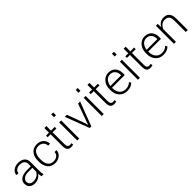

<svg xmlns="http://www.w3.org/2000/svg" viewBox="397 -2362 3971 3971"><g transform="rotate(-45 2382.5 -376.5)"><path d="M411.6 0Q405.8 -27.3 403.3 -45.9Q400.9 -64.5 400.9 -83.5L399.4 -84Q370.6 -43 322.8 -16.6Q274.9 9.8 212.9 9.8Q134.3 9.8 92.3 -30.3Q50.3 -70.3 50.3 -140.6Q50.3 -215.3 112.5 -258.5Q174.8 -301.8 284.2 -301.8H400.9V-367.2Q400.9 -424.8 365 -456.5Q329.1 -488.3 262.7 -488.3Q200.2 -488.3 160.6 -457.8Q121.1 -427.2 121.1 -382.3L63 -382.8Q63 -445.3 119.4 -491.7Q175.8 -538.1 265.1 -538.1Q354.5 -538.1 406.7 -494.4Q459 -450.7 459 -366.2V-106.4Q459 -78.1 461.9 -52.2Q464.8 -26.4 472.7 0ZM219.7 -41.5Q284.2 -41.5 331.8 -70.6Q379.4 -99.6 400.9 -146.5V-256.8H283.2Q202.1 -256.8 155.3 -223.4Q108.4 -189.9 108.4 -138.7Q108.4 -95.2 137.5 -68.4Q166.5 -41.5 219.7 -41.5Z M810.5 -39.6Q870.1 -39.6 912.4 -71.8Q954.6 -104 957.5 -163.1H1013.7Q1011.2 -86.9 952.6 -38.6Q894 9.8 810.5 9.8Q700.7 9.8 642.8 -62.7Q585 -135.3 585 -253.9V-274.4Q585 -392.1 642.8 -465.1Q700.7 -538.1 810.1 -538.1Q897.9 -538.1 954.6 -487.3Q1011.2 -436.5 1013.7 -350.1H957.5Q955.1 -413.6 913.6 -450.9Q872.1 -488.3 810.1 -488.3Q723.1 -488.3 683.3 -428.2Q643.6 -368.2 643.6 -274.4V-253.9Q643.6 -158.2 683.3 -98.9Q723.1 -39.6 810.5 -39.6Z M1217.3 -663.6V-528.3H1328.1V-480.5H1217.3V-136.2Q1217.3 -83.5 1234.6 -62.3Q1252 -41 1281.7 -41Q1294.4 -41 1304.7 -42.2Q1314.9 -43.5 1331.1 -46.4L1339.4 -2.4Q1326.2 2.9 1308.1 6.3Q1290 9.8 1271.5 9.8Q1216.8 9.8 1187.7 -24.2Q1158.7 -58.1 1158.7 -136.2V-480.5H1071.8V-528.3H1158.7V-663.6Z M1515.6 0H1457.5V-528.3H1515.6ZM1515.6 -679.7H1457.5V-761.7H1515.6Z M1827.6 -132.3 1845.7 -67.9H1847.2L1866.2 -132.3L2009.8 -528.3H2070.3L1869.6 0H1822.8L1621.6 -528.3H1682.1Z M2231.9 0H2173.8V-528.3H2231.9ZM2231.9 -679.7H2173.8V-761.7H2231.9Z M2478 -663.6V-528.3H2588.9V-480.5H2478V-136.2Q2478 -83.5 2495.4 -62.3Q2512.7 -41 2542.5 -41Q2555.2 -41 2565.4 -42.2Q2575.7 -43.5 2591.8 -46.4L2600.1 -2.4Q2586.9 2.9 2568.8 6.3Q2550.8 9.8 2532.2 9.8Q2477.5 9.8 2448.5 -24.2Q2419.4 -58.1 2419.4 -136.2V-480.5H2332.5V-528.3H2419.4V-663.6Z M2914.6 9.8Q2809.1 9.8 2743.9 -61.8Q2678.7 -133.3 2678.7 -248.5V-275.4Q2678.7 -391.1 2743.4 -464.6Q2808.1 -538.1 2902.3 -538.1Q3001.5 -538.1 3055.9 -477.8Q3110.4 -417.5 3110.4 -312.5V-262.7H2737.3V-248.5Q2737.3 -157.7 2785.6 -98.6Q2834 -39.6 2914.6 -39.6Q2962.9 -39.6 2999.3 -53.5Q3035.6 -67.4 3068.4 -97.7L3093.3 -57.6Q3063.5 -26.4 3020.5 -8.3Q2977.5 9.8 2914.6 9.8ZM2902.3 -488.3Q2836.4 -488.3 2792.7 -439.2Q2749 -390.1 2739.3 -312H3052.2V-326.7Q3052.2 -397 3012.7 -442.6Q2973.1 -488.3 2902.3 -488.3Z M3291.5 0H3233.4V-528.3H3291.5ZM3291.5 -679.7H3233.4V-761.7H3291.5Z M3537.6 -663.6V-528.3H3648.4V-480.5H3537.6V-136.2Q3537.6 -83.5 3554.9 -62.3Q3572.3 -41 3602.1 -41Q3614.7 -41 3625 -42.2Q3635.3 -43.5 3651.4 -46.4L3659.7 -2.4Q3646.5 2.9 3628.4 6.3Q3610.4 9.8 3591.8 9.8Q3537.1 9.8 3508.1 -24.2Q3479 -58.1 3479 -136.2V-480.5H3392.1V-528.3H3479V-663.6Z M3974.1 9.8Q3868.7 9.8 3803.5 -61.8Q3738.3 -133.3 3738.3 -248.5V-275.4Q3738.3 -391.1 3803 -464.6Q3867.7 -538.1 3961.9 -538.1Q4061 -538.1 4115.5 -477.8Q4169.9 -417.5 4169.9 -312.5V-262.7H3796.9V-248.5Q3796.9 -157.7 3845.2 -98.6Q3893.6 -39.6 3974.1 -39.6Q4022.5 -39.6 4058.8 -53.5Q4095.2 -67.4 4127.9 -97.7L4152.8 -57.6Q4123 -26.4 4080.1 -8.3Q4037.1 9.8 3974.1 9.8ZM3961.9 -488.3Q3896 -488.3 3852.3 -439.2Q3808.6 -390.1 3798.8 -312H4111.8V-326.7Q4111.8 -397 4072.3 -442.6Q4032.7 -488.3 3961.9 -488.3Z M4338.9 -528.3 4343.8 -430.7 4345.2 -430.2Q4370.6 -480.5 4414.1 -509.3Q4457.5 -538.1 4516.1 -538.1Q4601.6 -538.1 4645.5 -488.3Q4689.5 -438.5 4689.5 -327.6V0H4630.9V-326.7Q4630.9 -417 4598.6 -452.1Q4566.4 -487.3 4502 -487.3Q4442.4 -487.3 4403.1 -453.1Q4363.8 -418.9 4344.2 -366.2V0H4285.6V-528.3Z"/></g></svg>

Font: Franko
Style: Light
Weight: 300
Designer: Google
Version: Version 1.200310; 2013